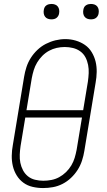

<svg xmlns="http://www.w3.org/2000/svg" viewBox="-20 -944 540 972"><path d="M198 8Q171 8 145 2Q119 -4 98.5 -19Q78 -34 64.5 -56Q51 -78 45 -103.5Q39 -129 39.5 -156Q40 -183 45 -210L102 -555Q106 -580 114 -604.5Q122 -629 136 -651Q150 -673 169.5 -691.5Q189 -710 212.5 -722Q236 -734 261 -740Q286 -746 311 -746Q338 -746 363.5 -738.5Q389 -731 410 -716.5Q431 -702 444.5 -679.5Q458 -657 464 -632Q470 -607 469.5 -579.5Q469 -552 464 -525L407 -180Q403 -155 395 -130.5Q387 -106 373 -84Q359 -62 339.5 -43.5Q320 -25 296.5 -13Q273 -1 248 3.5Q223 8 198 8ZM401 -386 425 -531Q428 -552 429 -573.5Q430 -595 426 -615.5Q422 -636 412.5 -654Q403 -672 386.5 -684Q370 -696 349.5 -701Q329 -706 308 -706Q287 -706 267 -701.5Q247 -697 228.5 -687Q210 -677 194.5 -661.5Q179 -646 168 -627.5Q157 -609 151 -589.5Q145 -570 141 -549L114 -386ZM199 -29Q220 -29 240.5 -33Q261 -37 279.5 -47Q298 -57 314 -72.5Q330 -88 341 -106.5Q352 -125 358 -145Q364 -165 368 -186L395 -349H108L84 -204Q81 -183 80 -161.5Q79 -140 83 -120Q87 -100 96.5 -82Q106 -64 121.5 -51.5Q137 -39 157.5 -34Q178 -29 199 -29ZM440 -846Q431 -846 422.5 -849Q414 -852 408.5 -859Q403 -866 401.5 -875.5Q400 -885 402 -895Q403 -901 406 -907Q409 -913 415 -917Q421 -921 427.5 -922.5Q434 -924 440 -924Q450 -924 458.5 -921Q467 -918 472.5 -911Q478 -904 479.5 -894.5Q481 -885 479 -875Q478 -869 474.5 -863Q471 -857 465.5 -853Q460 -849 453.5 -847.5Q447 -846 440 -846ZM240 -846Q231 -846 222.5 -849Q214 -852 208.5 -859Q203 -866 201.5 -875.5Q200 -885 202 -895Q203 -901 206 -907Q209 -913 215 -917Q221 -921 227.5 -922.5Q234 -924 240 -924Q250 -924 258.5 -921Q267 -918 272.5 -911Q278 -904 279.5 -894.5Q281 -885 279 -875Q278 -869 274.5 -863Q271 -857 265.5 -853Q260 -849 253.5 -847.5Q247 -846 240 -846Z"/></svg>

Font: Iosevka Slab Extralight
Style: Italic
Weight: 200
Italic angle: -9°
Monospace: yes
Designer: Belleve Invis
Foundry: Belleve Invis
Version: Version 11.1.1; ttfautohint (v1.8.3)